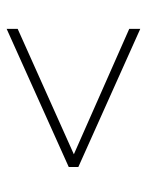

<svg xmlns="http://www.w3.org/2000/svg" viewBox="50 -542 452 592"><g transform="rotate(90 276.0 -246.0)"><path d="M467.5 -242.5 69 -418.5V-452.5L495 -261.5V-232L69 -40.5V-74.5L467.5 -253Z"/></g></svg>

Font: Newsreader 9pt ExtraLight
Style: Regular
Weight: 250
Designer: Hugues Gentile
Foundry: Production Type
Version: Version 1.003